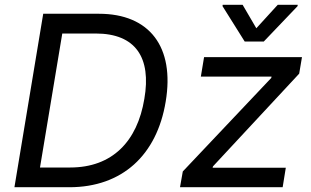

<svg xmlns="http://www.w3.org/2000/svg" viewBox="-20 -785 1303 805"><path d="M270.6 0C492.2 0 637.8 -134.6 674.7 -359C713.1 -588.1 607.2 -727.3 394.9 -727.3H161.2L40.5 0ZM147.7 -82.7 241.1 -644.5H381.4C549 -644.5 615.1 -543 585.2 -370.7C555.8 -191.8 450.6 -82.7 274.1 -82.7ZM734.7 0H1165.1L1178.3 -81.7H871.4L872.9 -87.4L1234.4 -476.2L1246.1 -545.5H835.6L822.1 -463.8H1118.6L1117.2 -458.1L746.4 -66.1ZM913 -759.2 1006 -610.8H1085.9L1227.6 -759.2L1228.3 -764.9H1144.5L1054.7 -666.5L997.2 -764.9H913.7Z"/></svg>

Font: Margiela Sans Text
Style: Italic
Weight: 400
Italic angle: -9.39999°
Designer: Stefan Endress, Andreas Faust
Version: Version 1.100;FEAKit 1.0